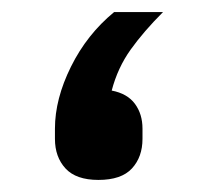

<svg xmlns="http://www.w3.org/2000/svg" viewBox="-20 -286 328 318"><path d="M143 12Q106 12 88.5 -7Q71 -26 71 -56V-73Q71 -122 97.5 -175.5Q124 -229 169 -266H250Q218 -234 196.5 -204Q175 -174 165 -136Q191 -131 203.5 -114Q216 -97 216 -73V-56Q216 -26 198.5 -7Q181 12 143 12Z"/></svg>

Font: IBM Plex Sans Arabic Medm
Style: Regular
Weight: 500
Designer: Mike Abbink, Paul van der Laan, Pieter van Rosmalen, Wael Morcos, Khajak Apelian
Foundry: Bold Monday
Version: Version 1.005